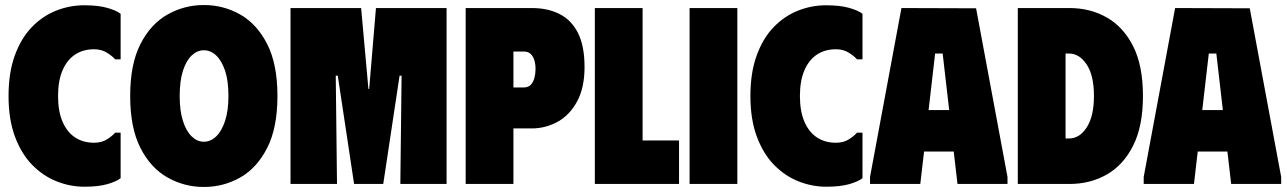

<svg xmlns="http://www.w3.org/2000/svg" viewBox="-20 -732 5121 764"><path d="M14 -350Q14 -443 39 -511.5Q64 -580 106.5 -624Q149 -668 203 -689.5Q257 -711 315 -711Q371 -711 407.5 -700.5Q444 -690 460 -677V-496H438Q428 -508 406 -522Q384 -536 354 -536Q311 -536 279 -515Q247 -494 229 -452.5Q211 -411 211 -350Q211 -289 229 -247.5Q247 -206 279 -185Q311 -164 354 -164Q385 -164 406.5 -178Q428 -192 438 -204H460V-23Q444 -10 408 0.5Q372 11 316 11Q259 11 205 -10.5Q151 -32 108 -76Q65 -120 39.5 -188.5Q14 -257 14 -350Z M498 -350Q498 -477 539 -557Q580 -637 647 -674.5Q714 -712 791 -712Q869 -712 935.5 -674.5Q1002 -637 1043 -557Q1084 -477 1084 -350Q1084 -223 1043 -143Q1002 -63 935.5 -25.5Q869 12 791 12Q714 12 647 -25.5Q580 -63 539 -143Q498 -223 498 -350ZM695 -350Q695 -291 708 -250.5Q721 -210 743 -189Q765 -168 791 -168Q818 -168 840 -189Q862 -210 875.5 -250.5Q889 -291 889 -350Q889 -411 875.5 -451Q862 -491 840 -511.5Q818 -532 791 -532Q765 -532 743 -511.5Q721 -491 708 -450.5Q695 -410 695 -350Z M1136 0V-700H1417L1446 -378H1449L1476 -700H1757V0H1573L1578 -431H1570L1505 0H1389L1324 -431H1316L1321 0Z M1833 0V-700H2096Q2160 -700 2207 -676Q2254 -652 2280 -600.5Q2306 -549 2306 -465Q2306 -383 2276.5 -328.5Q2247 -274 2199 -247.5Q2151 -221 2096 -221H2023V0ZM2023 -384H2064Q2082 -384 2092 -394.5Q2102 -405 2106.5 -422Q2111 -439 2111 -457Q2111 -476 2106.5 -491.5Q2102 -507 2092 -517Q2082 -527 2064 -527H2023Z M2347 -700H2537V-173H2682V0H2347Z M2724 -700H2914V0H2724Z M2966 -350Q2966 -443 2991 -511.5Q3016 -580 3058.5 -624Q3101 -668 3155 -689.5Q3209 -711 3267 -711Q3323 -711 3359.5 -700.5Q3396 -690 3412 -677V-496H3390Q3380 -508 3358 -522Q3336 -536 3306 -536Q3263 -536 3231 -515Q3199 -494 3181 -452.5Q3163 -411 3163 -350Q3163 -289 3181 -247.5Q3199 -206 3231 -185Q3263 -164 3306 -164Q3337 -164 3358.5 -178Q3380 -192 3390 -204H3412V-23Q3396 -10 3360 0.5Q3324 11 3268 11Q3211 11 3157 -10.5Q3103 -32 3060 -76Q3017 -120 2991.5 -188.5Q2966 -257 2966 -350Z M3442 0V-28L3567 -700L3864 -699L3989 -28V0H3790L3775 -129H3657L3642 0ZM3675 -294H3757L3731 -519H3701Z M4236 -700H4030V0H4236Q4318 0 4384 -37.5Q4450 -75 4489 -152.5Q4528 -230 4528 -350Q4528 -471 4489 -548Q4450 -625 4384 -662.5Q4318 -700 4236 -700ZM4234 -181H4220V-519H4234Q4275 -519 4304 -475.5Q4333 -432 4333 -350Q4333 -270 4304.5 -225.5Q4276 -181 4234 -181Z M4531 0V-28L4656 -700L4953 -699L5078 -28V0H4879L4864 -129H4746L4731 0ZM4764 -294H4846L4820 -519H4790Z"/></svg>

Font: Phudu Light Black
Style: Regular
Weight: 900
Version: Version 1.005;gftools[0.9.23]